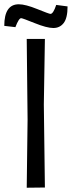

<svg xmlns="http://www.w3.org/2000/svg" viewBox="-20 -877 336 898"><path d="M0 -756Q0 -857 68 -857Q99 -857 154.5 -834.5Q210 -812 216 -812Q229 -812 243 -854L296 -847Q296 -793 278 -769.5Q260 -746 229.5 -746Q199 -746 142 -769Q85 -792 79 -792Q68 -792 52 -750ZM185 -388 190 0 105 1 109 -318 105 -695H190Z"/></svg>

Font: Ruda
Style: Regular
Weight: 400
Designer: Mariela Monsalve, Angelina Sanchez
Foundry: Mariela Monsalve, Angelina Sanchez
Version: Version 1.002